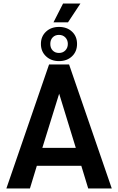

<svg xmlns="http://www.w3.org/2000/svg" viewBox="-20 -1064 666 1084"><path d="M364 -938H282L336 -1044H434ZM211 -816Q211 -858 239.5 -885Q268 -912 313 -912Q358 -912 386.5 -885.5Q415 -859 415 -816Q415 -773 386.5 -746Q358 -719 313 -719Q269 -719 240 -746Q211 -773 211 -816ZM264 -816Q264 -793 277.5 -779Q291 -765 313 -765Q335 -765 349 -779.5Q363 -794 363 -816Q363 -838 349 -852.5Q335 -867 313 -867Q291 -867 277.5 -853Q264 -839 264 -816ZM439 -128H188L149 0H16L257 -700H370L611 0H478ZM408 -229 314 -535 219 -229Z"/></svg>

Font: Sarabun SemiBold
Style: Regular
Weight: 600
Designer: Suppakit Chalermlarp | Katatrad Co.,Ltd.
Foundry: Cadson Demak Co.,Ltd.
Version: Version 1.000; ttfautohint (v1.6)